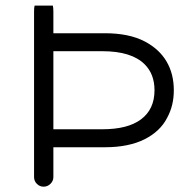

<svg xmlns="http://www.w3.org/2000/svg" viewBox="-20 -684 696 699"><path d="M352.5 -213.4H174.3V-497.6H352.5Q459 -497.6 506.8 -449.7Q542.5 -414.1 542.5 -355.5Q542.5 -285.6 492.7 -249Q444.8 -213.4 352.5 -213.4ZM106 -663.6Q104 -657.2 104 -641.6V-39.1Q104 -24.9 114.3 -14.6Q124.5 -4.4 138.7 -4.4Q153.3 -4.4 163.8 -14.9Q174.3 -25.4 174.3 -39.1V-147.9H361.3Q448.7 -147.9 506.8 -177.2Q563.5 -206.1 588.4 -254.9Q601.1 -278.3 606.9 -303Q612.8 -327.6 612.8 -355.5Q612.8 -415 586.4 -460Q560.1 -504.9 507.8 -532.7Q450.7 -563 361.3 -563H174.3V-641.6Q174.3 -655.8 172.4 -663.6Z"/></svg>

Font: YuPearl-ExtraLight
Style: ExtraLight
Weight: 200
Designer: Max Yao
Foundry: Max-Everyday
Version: Version 1.011; ttfautohint (v1.8.3)